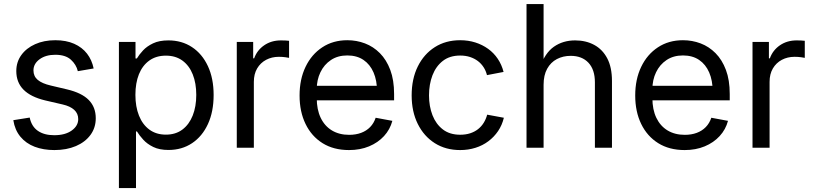

<svg xmlns="http://www.w3.org/2000/svg" viewBox="-20 -748 4116 972"><path d="M255.4 11.7Q199.7 11.7 155.5 -5.1Q111.3 -22 83.3 -55.9Q55.2 -89.8 47.4 -139.6L130.4 -152.8Q139.6 -107.9 171.6 -85.7Q203.6 -63.5 254.4 -63.5Q310.1 -63.5 343 -87.2Q376 -110.8 376 -145Q376 -173.3 355.7 -191.9Q335.4 -210.4 296.9 -219.2L208.5 -239.7Q135.3 -257.3 98.9 -294.2Q62.5 -331.1 62.5 -388.2Q62.5 -434.1 87.9 -469.2Q113.3 -504.4 158 -524.4Q202.6 -544.4 259.8 -544.4Q314.9 -544.4 355.5 -526.4Q396 -508.3 420.7 -476.3Q445.3 -444.3 454.1 -401.4L374 -387.7Q366.2 -420.9 338.9 -445.8Q311.5 -470.7 259.8 -470.7Q211.4 -470.7 180.4 -448Q149.4 -425.3 149.4 -391.6Q149.4 -361.8 171.1 -343.5Q192.9 -325.2 237.3 -314.9L319.8 -295.4Q394 -277.8 429.4 -241.7Q464.8 -205.6 464.8 -149.4Q464.8 -101.6 438.2 -65.2Q411.6 -28.8 364.3 -8.5Q316.9 11.7 255.4 11.7Z M582 204.1V-535.6H666V-452.1H672.9Q684.6 -471.7 704.1 -492.7Q723.6 -513.7 754.9 -528.6Q786.1 -543.5 832.5 -543.5Q900.4 -543.5 951.9 -509.5Q1003.4 -475.6 1032.5 -413.3Q1061.5 -351.1 1061.5 -267.1Q1061.5 -182.6 1032.7 -120.1Q1003.9 -57.6 952.4 -23.2Q900.9 11.2 833 11.2Q787.1 11.2 756.1 -3.9Q725.1 -19 705.3 -40.8Q685.5 -62.5 673.3 -82.5H668.5V204.1ZM819.8 -66.4Q869.1 -66.4 903.3 -92Q937.5 -117.7 955.6 -163.1Q973.6 -208.5 973.6 -267.6Q973.6 -326.7 955.8 -371.3Q938 -416 903.6 -441.2Q869.1 -466.3 819.8 -466.3Q770.5 -466.3 735.8 -441.4Q701.2 -416.5 683.3 -372.1Q665.5 -327.6 665.5 -267.6Q665.5 -208 683.6 -162.6Q701.7 -117.2 736.3 -91.8Q771 -66.4 819.8 -66.4Z M1178.7 0V-535.6H1261.7V-452.6H1266.6Q1281.2 -493.7 1317.4 -518.6Q1353.5 -543.5 1402.3 -543.5Q1412.6 -543.5 1424.6 -543Q1436.5 -542.5 1443.4 -541.5V-455.1Q1439.5 -456.1 1424.3 -458.3Q1409.2 -460.4 1391.6 -460.4Q1356 -460.4 1327.1 -445.1Q1298.3 -429.7 1281.7 -401.4Q1265.1 -373 1265.1 -333.5V0Z M1747.1 11.7Q1668.9 11.7 1613 -23.2Q1557.1 -58.1 1526.9 -120.4Q1496.6 -182.6 1496.6 -264.6Q1496.6 -346.7 1526.9 -409.7Q1557.1 -472.7 1611.6 -508.5Q1666 -544.4 1738.3 -544.4Q1785.2 -544.4 1827.6 -528.3Q1870.1 -512.2 1903.3 -478.8Q1936.5 -445.3 1955.8 -394Q1975.1 -342.8 1975.1 -272V-240.2H1551.3V-313.5H1927.7L1888.7 -286.6Q1888.7 -340.3 1871.1 -381.1Q1853.5 -421.9 1820.1 -444.6Q1786.6 -467.3 1738.3 -467.3Q1689.9 -467.3 1655.3 -444.1Q1620.6 -420.9 1602.1 -382.1Q1583.5 -343.3 1583.5 -296.4V-251.5Q1583.5 -193.4 1603.5 -151.6Q1623.5 -109.9 1660.4 -87.6Q1697.3 -65.4 1747.6 -65.4Q1781.2 -65.4 1808.1 -75.4Q1835 -85.4 1853.8 -104.7Q1872.6 -124 1881.8 -151.9L1966.3 -136.2Q1954.6 -92.3 1924.1 -59.1Q1893.6 -25.9 1848.4 -7.1Q1803.2 11.7 1747.1 11.7Z M2309.6 11.7Q2236.3 11.7 2181.2 -23.2Q2126 -58.1 2095 -120.6Q2064 -183.1 2064 -265.1Q2064 -348.6 2095 -411.4Q2126 -474.1 2181.2 -509.3Q2236.3 -544.4 2309.6 -544.4Q2350.6 -544.4 2386.5 -533Q2422.4 -521.5 2451.2 -500.7Q2480 -480 2500 -450.2Q2520 -420.4 2529.3 -383.8L2445.3 -367.7Q2439.9 -389.6 2428.2 -407.7Q2416.5 -425.8 2399.2 -439Q2381.8 -452.1 2359.4 -459.5Q2336.9 -466.8 2309.6 -466.8Q2256.8 -466.8 2221.9 -439.7Q2187 -412.6 2169.4 -366.9Q2151.9 -321.3 2151.9 -265.1Q2151.9 -210 2169.4 -164.8Q2187 -119.6 2221.9 -92.8Q2256.8 -65.9 2309.6 -65.9Q2337.4 -65.9 2360.1 -73.2Q2382.8 -80.6 2399.9 -94Q2417 -107.4 2428.7 -126.2Q2440.4 -145 2446.3 -167.5L2530.8 -151.9Q2522 -114.7 2501.7 -84.7Q2481.4 -54.7 2452.4 -33Q2423.3 -11.2 2387 0.2Q2350.6 11.7 2309.6 11.7Z M2731.9 -318.8V0H2645.5V-727.5H2731.9V-405.8H2713.4Q2738.3 -479.5 2784.2 -511.5Q2830.1 -543.5 2891.6 -543.5Q2945.8 -543.5 2988 -520.8Q3030.3 -498 3054.2 -452.6Q3078.1 -407.2 3078.1 -337.9V0H2991.7V-331.1Q2991.7 -395.5 2959 -430.4Q2926.3 -465.3 2869.1 -465.3Q2830.6 -465.3 2799.3 -449Q2768.1 -432.6 2750 -399.9Q2731.9 -367.2 2731.9 -318.8Z M3446.3 11.7Q3368.2 11.7 3312.3 -23.2Q3256.3 -58.1 3226.1 -120.4Q3195.8 -182.6 3195.8 -264.6Q3195.8 -346.7 3226.1 -409.7Q3256.3 -472.7 3310.8 -508.5Q3365.2 -544.4 3437.5 -544.4Q3484.4 -544.4 3526.9 -528.3Q3569.3 -512.2 3602.5 -478.8Q3635.7 -445.3 3655 -394Q3674.3 -342.8 3674.3 -272V-240.2H3250.5V-313.5H3627L3587.9 -286.6Q3587.9 -340.3 3570.3 -381.1Q3552.7 -421.9 3519.3 -444.6Q3485.8 -467.3 3437.5 -467.3Q3389.2 -467.3 3354.5 -444.1Q3319.8 -420.9 3301.3 -382.1Q3282.7 -343.3 3282.7 -296.4V-251.5Q3282.7 -193.4 3302.7 -151.6Q3322.8 -109.9 3359.6 -87.6Q3396.5 -65.4 3446.8 -65.4Q3480.5 -65.4 3507.3 -75.4Q3534.2 -85.4 3553 -104.7Q3571.8 -124 3581.1 -151.9L3665.5 -136.2Q3653.8 -92.3 3623.3 -59.1Q3592.8 -25.9 3547.6 -7.1Q3502.4 11.7 3446.3 11.7Z M3789.6 0V-535.6H3872.6V-452.6H3877.4Q3892.1 -493.7 3928.2 -518.6Q3964.4 -543.5 4013.2 -543.5Q4023.4 -543.5 4035.4 -543Q4047.4 -542.5 4054.2 -541.5V-455.1Q4050.3 -456.1 4035.2 -458.3Q4020 -460.4 4002.4 -460.4Q3966.8 -460.4 3938 -445.1Q3909.2 -429.7 3892.6 -401.4Q3876 -373 3876 -333.5V0Z"/></svg>

Font: Inter 20pt
Style: Regular
Weight: 400
Version: Version 4.001;git-66647c0bb